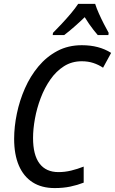

<svg xmlns="http://www.w3.org/2000/svg" viewBox="-20 -957 591 987"><path d="M261.2 9.8Q193.8 9.8 147.5 -20Q101.1 -49.8 76.9 -106.2Q52.7 -162.6 52.7 -243.2Q52.7 -305.7 66.7 -373Q80.6 -440.4 108.2 -502.9Q135.7 -565.4 177.5 -615.5Q219.2 -665.5 274.9 -695.1Q330.6 -724.6 400.4 -724.6Q445.3 -724.6 482.4 -714.8Q519.5 -705.1 551.3 -685.1L509.8 -608.9Q486.3 -624.5 459.5 -633.3Q432.6 -642.1 400.4 -642.1Q349.1 -642.1 308.8 -616.5Q268.6 -590.8 238.8 -548.1Q209 -505.4 189.2 -453.1Q169.4 -400.9 159.7 -347.4Q149.9 -293.9 149.9 -247.6Q149.9 -160.6 183.1 -116.5Q216.3 -72.3 280.8 -72.3Q313.5 -72.3 345.7 -80.1Q377.9 -87.9 410.2 -100.6V-18.1Q377.9 -5.4 341.3 2.2Q304.7 9.8 261.2 9.8ZM251 -776.9 252.4 -788.1Q272.9 -808.6 297.1 -834.5Q321.3 -860.4 344 -887.2Q366.7 -914.1 381.8 -937H469.2Q476.1 -915 488.3 -887.7Q500.5 -860.4 514.2 -833.7Q527.8 -807.1 538.6 -788.1L537.1 -776.9H482.4Q472.2 -788.6 460.7 -803.2Q449.2 -817.9 437.7 -834.5Q426.3 -851.1 415.5 -868.7Q387.7 -841.8 360.8 -818.4Q334 -794.9 310.1 -776.9Z"/></svg>

Font: Open Sans SemiCondensed Medium
Style: Italic
Weight: 500
Width: 4
Italic angle: -12°
Designer: Monotype Design Team
Foundry: Monotype Imaging Inc.
Version: Version 3.000